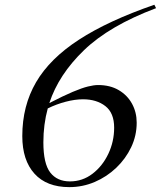

<svg xmlns="http://www.w3.org/2000/svg" viewBox="-20 -760 660 788"><path d="M613.5 -740.5 620.5 -726.5Q429 -654.5 324.8 -554Q220.5 -453.5 182.5 -337Q240.5 -367 278.5 -383Q316.5 -399 341 -405Q365.5 -411 382.5 -411Q432 -411 467.5 -390Q503 -369 522 -334Q541 -299 541 -256.5Q541 -203.5 518.5 -156Q496 -108.5 457.2 -71.5Q418.5 -34.5 368.8 -13.2Q319 8 264.5 8Q171.5 8 121.5 -47.2Q71.5 -102.5 71.5 -201.5Q71.5 -325.5 128 -422.5Q184.5 -519.5 304.2 -597.2Q424 -675 613.5 -740.5ZM158 -176Q158 -88.5 186.2 -52Q214.5 -15.5 267 -15.5Q318.5 -15.5 359.5 -46.8Q400.5 -78 424.5 -128.5Q448.5 -179 448.5 -236Q448.5 -296.5 412.5 -324.5Q376.5 -352.5 320.5 -352.5Q288 -352.5 249.8 -342.5Q211.5 -332.5 176 -315Q158 -249 158 -176Z"/></svg>

Font: Newsreader Display
Style: Italic
Weight: 400
Italic angle: -17°
Designer: Hugues Gentile
Foundry: Production Type
Version: Version 1.001